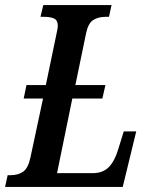

<svg xmlns="http://www.w3.org/2000/svg" viewBox="-38 -734 579 754"><path d="M497 -218 444 0H-18L-8 -46H3Q33 -46 52.5 -59.5Q72 -73 81 -113L131 -347H55L66 -400H142L183 -597Q185 -606 187 -616.5Q189 -627 189 -632Q189 -654 175 -661Q161 -668 132 -668H121L132 -714H400L390 -668H379Q347 -668 327.5 -655Q308 -642 300 -603L258 -400H376L364 -347H246L186 -54H326Q366 -54 389.5 -78Q413 -102 427 -150L448 -218Z"/></svg>

Font: Noto Serif CondSemiBold
Style: Italic
Weight: 600
Width: 3
Italic angle: -12°
Designer: Monotype Design Team
Foundry: Monotype Imaging Inc.
Version: Version 1.001